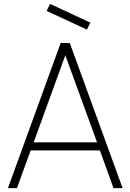

<svg xmlns="http://www.w3.org/2000/svg" viewBox="-20 -972 674 992"><path d="M429 -819 221 -915.5 238.5 -952 447 -855ZM496 -195H138.5L67.5 0H21L293.5 -750H340.5L613.5 0H566.5ZM481.5 -236.5 317.5 -686.5 154 -236.5Z"/></svg>

Font: Russisch Sans ExtraLight
Style: Regular
Weight: 200
Width: 4
Designer: Michael Sharanda (font) & Cristiano Sobral (main changes)
Foundry: Michael Sharanda
Version: Version 2.00;September 8, 2020;FontCreator 13.0.0.2681 64-bi